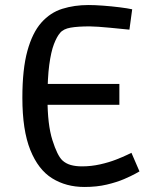

<svg xmlns="http://www.w3.org/2000/svg" viewBox="-20 -730 628 764"><path d="M151 -313V-396H455V-313ZM316 14Q243 14 187.5 -20.5Q132 -55 100.5 -133.5Q69 -212 69 -341Q69 -455 89 -527.5Q109 -600 144.5 -640Q180 -680 228 -695Q276 -710 332 -710Q357 -710 390.5 -707.5Q424 -705 456 -701Q488 -697 506 -693L495 -612Q485 -613 464.5 -615Q444 -617 419 -619.5Q394 -622 371.5 -623.5Q349 -625 337 -625Q290 -625 261 -620Q232 -615 219 -599Q206 -584 194.5 -554Q183 -524 176 -472Q169 -420 169 -338Q169 -234 188.5 -172.5Q208 -111 228 -92Q242 -79 261.5 -73.5Q281 -68 306 -68Q343 -68 378.5 -76Q414 -84 442 -95Q470 -106 486.5 -114Q503 -122 503 -122L535 -48Q535 -48 519 -39Q503 -30 474 -17.5Q445 -5 405 4.5Q365 14 316 14Z"/></svg>

Font: Ruda Medium
Style: Regular
Weight: 500
Version: Version 2.001